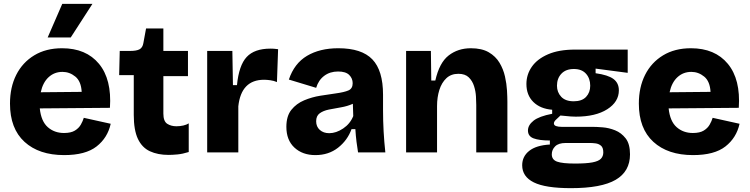

<svg xmlns="http://www.w3.org/2000/svg" viewBox="-20 -793 3900 999"><path d="M314 14Q183 14 107.5 -55Q32 -124 32 -254Q32 -339 64.5 -403.5Q97 -468 158 -505Q219 -542 303 -542Q428 -542 495 -461Q562 -380 552 -232L187 -229Q194 -162 228.5 -131.5Q263 -101 313 -101Q349 -101 369.5 -113.5Q390 -126 400.5 -144.5Q411 -163 416 -180L556 -149Q540 -76 482.5 -31Q425 14 314 14ZM305 -419Q263 -419 233 -391.5Q203 -364 192 -313L405 -315Q402 -370 372 -394.5Q342 -419 305 -419ZM348 -598H228L304 -773H461Z M857 13Q801 13 760 -6Q719 -25 697.5 -70.5Q676 -116 676 -195V-402H600L603 -528H658Q690 -528 706 -536.5Q722 -545 726 -569L740 -645H830V-528H958V-397H830V-202Q830 -162 850 -149Q870 -136 898 -136Q917 -136 934 -140Q951 -144 962 -151V-2Q930 8 903.5 10.5Q877 13 857 13Z M1058 0V-528H1189L1192 -350H1213Q1223 -453 1263.5 -496.5Q1304 -540 1387 -540Q1395 -540 1404.5 -539.5Q1414 -539 1427 -537L1421 -366Q1405 -373 1386.5 -375.5Q1368 -378 1354 -378Q1235 -378 1220 -240V0Z M1621 14Q1554 14 1512 -25Q1470 -64 1470 -133Q1470 -189 1496 -221.5Q1522 -254 1562.5 -271Q1603 -288 1647 -295Q1691 -302 1727 -307Q1771 -313 1793 -322.5Q1815 -332 1815 -360Q1815 -385 1797 -403Q1779 -421 1739 -421Q1697 -421 1667 -398.5Q1637 -376 1625 -336L1483 -379Q1511 -463 1577.5 -502.5Q1644 -542 1740 -542Q1862 -542 1917.5 -484Q1973 -426 1973 -300V-219Q1973 -110 1985 0H1843Q1839 -23 1835 -55Q1831 -87 1829 -121H1809Q1788 -63 1739 -24.5Q1690 14 1621 14ZM1693 -100Q1729 -100 1765.5 -124.5Q1802 -149 1818 -189L1816 -253Q1787 -240 1754 -234.5Q1721 -229 1691.5 -223Q1662 -217 1643.5 -203.5Q1625 -190 1625 -162Q1625 -134 1644 -117Q1663 -100 1693 -100Z M2093 0V-528H2222L2224 -374H2245Q2266 -467 2314.5 -504.5Q2363 -542 2430 -542Q2487 -542 2523 -521Q2559 -500 2579 -466.5Q2599 -433 2607.5 -395Q2616 -357 2618 -322Q2620 -287 2620 -264V0H2458V-247Q2458 -264 2456.5 -291Q2455 -318 2446.5 -345Q2438 -372 2419 -390.5Q2400 -409 2365 -409Q2327 -409 2302.5 -386Q2278 -363 2266 -325Q2254 -287 2254 -241V0Z M2951 186Q2818 186 2757.5 156Q2697 126 2697 67Q2697 21 2733.5 -8Q2770 -37 2841 -41V-62Q2786 -62 2756.5 -73Q2727 -84 2727 -114Q2727 -142 2756 -165Q2785 -188 2853 -201V-222Q2791 -227 2755 -262.5Q2719 -298 2719 -356Q2719 -405 2747 -445.5Q2775 -486 2831.5 -510.5Q2888 -535 2972 -535H3246V-414L3079 -436V-412Q3144 -403 3172 -382Q3200 -361 3200 -323Q3200 -263 3139.5 -224.5Q3079 -186 2976 -186Q2964 -186 2949.5 -187Q2935 -188 2896 -192Q2880 -178 2871 -168.5Q2862 -159 2862 -151Q2862 -141 2873.5 -137Q2885 -133 2902 -133H3063Q3083 -133 3115.5 -130.5Q3148 -128 3180.5 -115Q3213 -102 3235.5 -73Q3258 -44 3258 10Q3258 99 3183.5 142.5Q3109 186 2951 186ZM2965 -266Q3008 -266 3029.5 -289Q3051 -312 3051 -347Q3051 -385 3029 -409.5Q3007 -434 2966 -434Q2924 -434 2901 -409.5Q2878 -385 2878 -347Q2878 -313 2900 -289.5Q2922 -266 2965 -266ZM2972 58Q3030 58 3062 52Q3094 46 3106.5 33Q3119 20 3119 0Q3119 -25 3107 -35Q3095 -45 3079 -47Q3063 -49 3052 -49H2923Q2886 -49 2868.5 -31.5Q2851 -14 2851 10Q2851 38 2878.5 48Q2906 58 2972 58Z M3586 14Q3455 14 3379.5 -55Q3304 -124 3304 -254Q3304 -339 3336.5 -403.5Q3369 -468 3430 -505Q3491 -542 3575 -542Q3700 -542 3767 -461Q3834 -380 3824 -232L3459 -229Q3466 -162 3500.5 -131.5Q3535 -101 3585 -101Q3621 -101 3641.5 -113.5Q3662 -126 3672.5 -144.5Q3683 -163 3688 -180L3828 -149Q3812 -76 3754.5 -31Q3697 14 3586 14ZM3577 -419Q3535 -419 3505 -391.5Q3475 -364 3464 -313L3677 -315Q3674 -370 3644 -394.5Q3614 -419 3577 -419Z"/></svg>

Font: Bricolage Grotesque 10pt ExtraBold
Style: Regular
Weight: 800
Designer: Mathieu Triay
Foundry: Atelier Triay
Version: Version 1.000; ttfautohint (v1.8.4.7-5d5b);gftools[0.9.32]